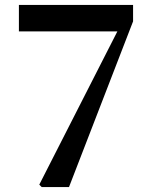

<svg xmlns="http://www.w3.org/2000/svg" viewBox="-20 -762 624 782"><path d="M57 -742V-634H458L140 -10L150 0H261L522 -675V-742Z"/></svg>

Font: Source Han Serif
Style: Bold
Weight: 700
Designer: Ryoko NISHIZUKA 西塚涼子 (kana & ideographs); Frank Grießhammer (Latin, Greek & Cyrillic); Wenlong ZHANG 张文龙 (bopomofo); San
Foundry: Adobe Systems Incorporated
Version: Version 1.001;PS 1.001;hotconv 16.6.54;makeotf.lib2.5.65590